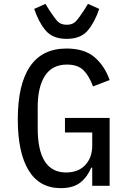

<svg xmlns="http://www.w3.org/2000/svg" viewBox="-20 -961 680 993"><path d="M457 -94H452Q432 -46 395.5 -17Q359 12 294 12Q184 12 128 -80Q72 -172 72 -344Q72 -524 135 -617Q198 -710 324 -710Q416 -710 468.5 -665.5Q521 -621 547 -547L461 -514Q441 -569 411.5 -598Q382 -627 326 -627Q250 -627 212.5 -569Q175 -511 175 -407V-298Q175 -69 322 -69Q385 -69 421 -107.5Q457 -146 457 -208V-276H316V-351H547V0H457ZM157 -915 215 -941 236 -907Q264 -864 280 -848.5Q296 -833 325 -833Q354 -833 370 -848.5Q386 -864 414 -907L435 -941L493 -915Q471 -848 434.5 -804Q398 -760 325 -760Q252 -760 215.5 -804Q179 -848 157 -915Z"/></svg>

Font: Writer
Style: Regular
Weight: 400
Monospace: yes
Designer: Mike Abbink, Paul van der Laan, Pieter van Rosmalen
Foundry: Bold Monday
Version: Version 2.001 2020